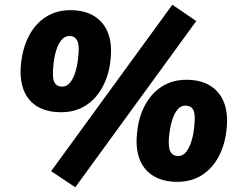

<svg xmlns="http://www.w3.org/2000/svg" viewBox="-20 -757 1014 811"><path d="M298 34 196 -34 708 -737 809 -668ZM239 -283Q178 -283 138 -307Q98 -331 80.5 -375.5Q63 -420 68 -480Q74 -550 101 -603Q128 -656 173 -685Q218 -714 277 -714Q337 -714 377 -689.5Q417 -665 435 -621Q453 -577 448 -517Q443 -447 415.5 -394Q388 -341 343 -312Q298 -283 239 -283ZM243 -391Q262 -391 276 -408Q290 -425 299 -455Q308 -485 311 -523Q316 -569 305.5 -587Q295 -605 273 -605Q254 -605 240 -588.5Q226 -572 217 -543Q208 -514 205 -475Q200 -427 210 -409Q220 -391 243 -391ZM729 11Q669 11 628.5 -13.5Q588 -38 570.5 -82.5Q553 -127 558 -186Q563 -256 590.5 -309Q618 -362 663 -391Q708 -420 767 -420Q827 -420 867 -395.5Q907 -371 925 -327Q943 -283 938 -223Q933 -153 906 -100Q879 -47 834 -18Q789 11 729 11ZM733 -98Q752 -98 766 -115Q780 -132 789 -161.5Q798 -191 801 -229Q806 -276 796 -293.5Q786 -311 763 -311Q744 -311 730 -294.5Q716 -278 707 -249Q698 -220 694 -181Q690 -134 700 -116Q710 -98 733 -98Z"/></svg>

Font: Nunito Sans 9pt Black
Style: Italic
Weight: 900
Italic angle: -9°
Version: Version 3.101;gftools[0.9.27]